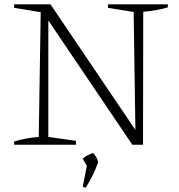

<svg xmlns="http://www.w3.org/2000/svg" viewBox="-20 -665 822 882"><path d="M476 -645H751V-631Q694 -615 638 -611L637 0H588L202 -571V-36L329 -18V0H45V-15Q75 -24 103 -29Q131 -34 158 -36L167 -609L45 -629V-645H212L602 -68L594 -610L476 -629ZM360 193 379 97 360 64Q373 53 384 47.5Q395 42 408 38Q416 47 422 56.5Q428 66 431 80Q421 109 407 138Q393 167 374 197Z"/></svg>

Font: Piazzolla ExtraLight
Style: Regular
Weight: 200
Designer: Juan Pablo del Peral
Foundry: Huerta Tipografica
Version: Version 1.330